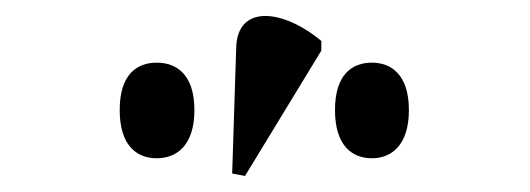

<svg xmlns="http://www.w3.org/2000/svg" viewBox="-20 -826 660 239"><path d="M285 -607 380 -763V-775C332 -815 275 -821 274 -766L269 -610ZM175 -629C200 -629 222 -645 222 -689C222 -733 200 -748 175 -748C150 -748 129 -733 129 -689C129 -645 150 -629 175 -629ZM443 -629C467 -629 489 -645 489 -689C489 -733 467 -748 443 -748C418 -748 397 -733 397 -689C397 -645 418 -629 443 -629Z"/></svg>

Font: Noto Serif Display SemiCondensed SemiBold
Style: Regular
Weight: 600
Width: 4
Designer: Monotype Design Team
Foundry: Monotype Imaging Inc.
Version: Version 2.009